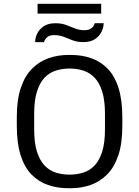

<svg xmlns="http://www.w3.org/2000/svg" viewBox="-20 -987 736 1017"><path d="M341 10Q284 10 234.5 -7Q185 -24 147.5 -62Q110 -100 89.5 -164Q69 -228 69 -321V-365Q69 -459 90.5 -522.5Q112 -586 150.5 -624Q189 -662 238 -679Q287 -696 342 -696H356Q413 -696 462.5 -679Q512 -662 549.5 -624Q587 -586 607.5 -522Q628 -458 628 -365V-321Q628 -227 606.5 -163.5Q585 -100 546.5 -62Q508 -24 459 -7Q410 10 355 10ZM348 -62Q388 -62 422 -73Q456 -84 481.5 -111Q507 -138 521.5 -184.5Q536 -231 536 -302V-384Q536 -455 521.5 -501.5Q507 -548 481.5 -575Q456 -602 422 -613Q388 -624 349 -624Q310 -624 275.5 -613Q241 -602 215.5 -575Q190 -548 175.5 -501.5Q161 -455 161 -384V-302Q161 -231 175.5 -184.5Q190 -138 215.5 -111Q241 -84 275 -73Q309 -62 348 -62ZM179 -915V-967H516V-915ZM166 -764Q166 -786 177 -809Q188 -832 212 -848Q236 -864 273 -864Q305 -864 329.5 -855Q354 -846 377 -836.5Q400 -827 427 -827Q450 -827 463.5 -837Q477 -847 482 -864H529Q529 -842 518 -819Q507 -796 483.5 -780Q460 -764 421 -764Q390 -764 366 -773Q342 -782 319 -791.5Q296 -801 268 -801Q244 -801 231 -791Q218 -781 213 -764Z"/></svg>

Font: Chivo Medium Light
Style: Regular
Weight: 300
Version: Version 2.002